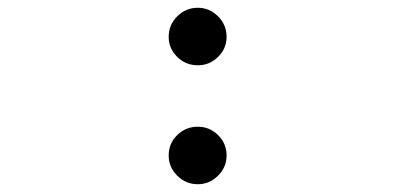

<svg xmlns="http://www.w3.org/2000/svg" viewBox="-20 -463 1040 494"><path d="M489 -295Q458 -295 436 -316.5Q414 -338 414 -368Q414 -399 436 -421Q458 -443 489 -443Q519 -443 541 -421Q563 -399 563 -368Q563 -338 541 -316.5Q519 -295 489 -295ZM489 11Q458 11 436 -11Q414 -33 414 -63Q414 -94 436 -115.5Q458 -137 489 -137Q519 -137 541 -115.5Q563 -94 563 -63Q563 -33 541 -11Q519 11 489 11Z"/></svg>

Font: Inconsolata UltraExpanded Medium
Style: Regular
Weight: 500
Width: 9
Monospace: yes
Designer: Raph Levien, Cyreal, Brenton Simpson
Foundry: Raph Levien, Cyreal, Google
Version: Version 3.001; ttfautohint (v1.8.2.53-6de2)